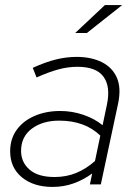

<svg xmlns="http://www.w3.org/2000/svg" viewBox="-20 -726 529 756"><path d="M187 10Q112 10 66 -28Q20 -66 20 -130Q20 -179 45.5 -214.5Q71 -250 116 -269.5Q161 -289 217 -289Q264 -289 308 -274Q352 -259 384 -233L401 -314Q416 -385 387.5 -424Q359 -463 285 -463Q247 -463 209 -452.5Q171 -442 124 -421L109 -459Q160 -482 201 -492Q242 -502 281 -502Q339 -502 380.5 -481.5Q422 -461 440 -420.5Q458 -380 445 -318L377 0H334L343 -43Q309 -18 270 -4Q231 10 187 10ZM195 -29Q241 -29 280 -45Q319 -61 354 -92L375 -192Q314 -251 213 -251Q148 -251 105.5 -219.5Q63 -188 63 -132Q63 -87 96.5 -58Q130 -29 195 -29ZM276 -596 393 -706H461L322 -596Z"/></svg>

Font: Red Hat Display VF
Style: Italic
Weight: 300
Italic angle: -12°
Designer: Pentagram, MCKL
Foundry: Pentagram, MCKL
Version: Version 1.023